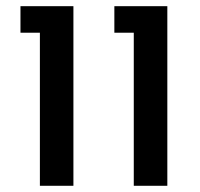

<svg xmlns="http://www.w3.org/2000/svg" viewBox="-20 -598 644 618"><path d="M410.6 0V-492.7H348.1V-578.1H518.6V0ZM108.4 0V-492.7H45.9V-578.1H216.3V0Z"/></svg>

Font: Heebo Medium
Style: Regular
Weight: 500
Designer: Oded Ezer
Foundry: Ezer Type House
Version: Version 3.100